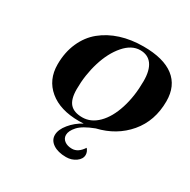

<svg xmlns="http://www.w3.org/2000/svg" viewBox="-153 -624 958 968"><g transform="rotate(30 325.5 -139.5)"><path d="M413.6 -479Q530.3 -479 590.6 -432.6Q650.9 -386.2 650.9 -296.9Q650.9 -182.6 584.5 -104.2Q518.1 -25.9 410.6 -0.5Q346.2 23.9 321.5 51.5Q296.9 79.1 296.9 102.5Q296.9 123 313.7 135.7Q330.6 148.4 357.4 148.4Q393.1 148.4 419.9 106.9Q433.6 122.6 433.6 140.6Q433.6 164.6 409.2 182.1Q384.8 199.7 352.5 199.7Q305.7 199.7 277.1 180.7Q248.5 161.6 248.5 130.9Q248.5 99.6 276.9 64.9Q305.2 30.3 345.7 8.8Q327.1 9.8 318.4 9.8Q208.5 9.8 145.5 -42.7Q82.5 -95.2 82.5 -184.1Q82.5 -254.9 107.7 -311.5Q132.8 -368.2 177.5 -404.5Q222.2 -440.9 282.2 -460Q342.3 -479 413.6 -479ZM323.2 -14.6Q373.5 -14.6 414.1 -55.2Q454.6 -95.7 477.5 -167.5Q500.5 -239.3 500.5 -327.6Q500.5 -390.1 477.1 -422.4Q453.6 -454.6 408.7 -454.6Q358.9 -454.6 316.9 -406.2Q274.9 -357.9 251.7 -282.2Q228.5 -206.5 228.5 -124Q228.5 -65.9 251.5 -40.3Q274.4 -14.6 323.2 -14.6Z"/></g></svg>

Font: QumpellkaNo12
Style: Regular
Weight: 500
Designer: gluk (gluksza@wp.pl)
Foundry: gluk (gluksza@wp.pl)
Version: Version 00.480